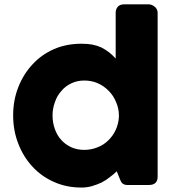

<svg xmlns="http://www.w3.org/2000/svg" viewBox="-20 -844 812 876"><path d="M512.7 -62.5Q499 -48.8 481.4 -36.1Q464.8 -22.5 444.3 -11.7Q423.8 -2 400.4 4.9Q377.9 11.7 351.6 11.7Q283.2 11.7 226.6 -13.7Q168.9 -39.1 127.9 -84Q86.9 -127.9 63.5 -188.5Q40 -248 40 -317.4Q40 -386.7 63.5 -446.3Q86.9 -505.9 127.9 -549.8Q168.9 -594.7 226.6 -620.1Q283.2 -644.5 351.6 -644.5Q378.9 -644.5 401.4 -640.6Q424.8 -635.7 443.4 -627Q461.9 -617.2 477.5 -605.5Q493.2 -592.8 507.8 -577.1Q507.8 -647.5 507.8 -786.1Q507.8 -801.8 517.6 -813.5Q527.3 -824.2 546.9 -824.2Q584 -824.2 659.2 -824.2Q665 -824.2 672.9 -821.3Q679.7 -818.4 685.5 -813.5Q692.4 -808.6 695.3 -801.8Q699.2 -794.9 699.2 -786.1Q699.2 -537.1 699.2 -38.1Q699.2 0 659.2 0Q626 0 560.5 0Q550.8 0 545.9 -2.9Q540 -4.9 536.1 -9.8Q532.2 -14.6 529.3 -21.5Q526.4 -29.3 522.5 -38.1Q518.6 -46.9 512.7 -62.5ZM219.7 -317.4Q219.7 -284.2 230.5 -254.9Q240.2 -226.6 259.8 -205.1Q278.3 -184.6 305.7 -171.9Q332 -160.2 364.3 -160.2Q396.5 -160.2 424.8 -171.9Q453.1 -182.6 473.6 -203.1Q495.1 -223.6 507.8 -251Q520.5 -278.3 522.5 -309.6Q522.5 -312.5 522.5 -317.4Q522.5 -348.6 509.8 -377.9Q498 -407.2 476.6 -428.7Q455.1 -451.2 426.8 -463.9Q398.4 -476.6 364.3 -476.6Q332 -476.6 305.7 -463.9Q278.3 -451.2 259.8 -428.7Q240.2 -407.2 230.5 -377.9Q219.7 -348.6 219.7 -317.4Z"/></svg>

Font: Cocogoose
Style: Regular
Weight: 400
Designer: Cosimo Lorenzo Pancini
Version: Version 1.000